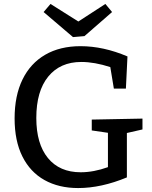

<svg xmlns="http://www.w3.org/2000/svg" viewBox="-20 -944 771 973"><path d="M702 -343V-288L623 -270V-45Q493 9 376 9Q278 9 205.5 -31.5Q133 -72 93.5 -151Q54 -230 54 -344Q54 -459 94 -541Q134 -623 209 -666.5Q284 -710 388 -710Q504 -710 626 -658L618 -495H557L539 -604Q459 -630 392 -630Q285 -630 224.5 -556Q164 -482 164 -346Q164 -215 223 -143Q282 -71 389 -71Q455 -71 527 -97V-271L445 -283V-338ZM377 -835 514 -924 548 -883 408 -761 350 -756 201 -883 236 -924Z"/></svg>

Font: Bitter Pro Medium
Style: Regular
Weight: 500
Designer: Sol Matas, and Bitter project Authors
Foundry: Sol Matas
Version: Version 1.010